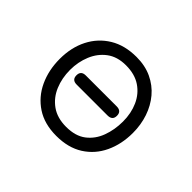

<svg xmlns="http://www.w3.org/2000/svg" viewBox="-153 -1033 1305 1305"><g transform="rotate(45 500.0 -380.0)"><path d="M500 2.9Q385.7 2.9 307.1 -48.8Q228.5 -100.6 187.5 -188.5Q146.5 -276.4 146.5 -384.8Q146.5 -494.1 189.9 -579.6Q233.4 -665 314 -713.9Q394.5 -762.7 506.8 -762.7Q589.8 -762.7 654.3 -732.4Q718.8 -702.1 763.2 -649.4Q807.6 -596.7 831.1 -527.3Q854.5 -458 854.5 -379.9Q854.5 -271.5 813.5 -184.6Q772.5 -97.7 693.4 -47.4Q614.3 2.9 500 2.9ZM503.9 -87.9Q592.8 -87.9 647 -129.4Q701.2 -170.9 726.6 -239.3Q752 -307.6 752 -386.7Q752 -466.8 723.1 -531.2Q694.3 -595.7 637.7 -633.8Q581.1 -671.9 496.1 -671.9Q413.1 -671.9 358.4 -630.9Q303.7 -589.8 276.4 -523.4Q249 -457 249 -380.9Q249 -301.8 276.9 -235.4Q304.7 -168.9 361.3 -128.4Q418 -87.9 503.9 -87.9ZM351.6 -341.8Q305.7 -341.8 305.7 -385.7Q305.7 -429.7 351.6 -429.7H648.4Q695.3 -429.7 695.3 -385.7Q695.3 -341.8 648.4 -341.8Z"/></g></svg>

Font: Kosugi Maru
Style: Regular
Weight: 400
Designer: MOTOYA
Version: Version 4.002